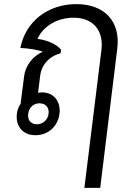

<svg xmlns="http://www.w3.org/2000/svg" viewBox="-20 -646 638 933"><path d="M473 -404 390 267H467L550 -411C566 -542 488 -626 351 -626C213 -626 104 -542 79 -413C121 -411 162 -404 188 -395C139 -373 103 -327 97 -274L80 -141C70 -127 64 -111 62 -93C55 -35 89 11 152 11C217 11 262 -35 269 -93C276 -150 244 -197 184 -197C177 -197 171 -196 165 -195L175 -276C181 -330 218 -372 274 -387L277 -404C257 -429 213 -451 162 -457C191 -521 261 -560 337 -560C432 -560 484 -499 473 -404ZM117 -93C121 -124 143 -144 172 -144C201 -144 220 -124 216 -93C212 -63 188 -42 159 -42C130 -42 113 -63 117 -93Z"/></svg>

Font: TPK Tissa Web
Style: Italic
Weight: 400
Italic angle: -7°
Designer: Jacques Le Bailly, Suppakit Chalermlarp | Katatrad Co.,Ltd.
Foundry: Jacques Le Bailly, Cadson Demak Co.,Ltd.
Version: Version 5.000;Glyphs 3.1.2 (3151)